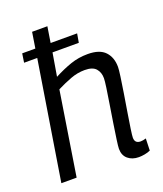

<svg xmlns="http://www.w3.org/2000/svg" viewBox="-138 -831 794 933"><g transform="rotate(-20 258.5 -365.0)"><path d="M423 -89Q423 -59 453 -59Q465 -59 481 -64L479 -2Q466 4 449.5 7Q433 10 419 10Q385 10 363 -8.5Q341 -27 341 -61Q341 -73 346 -108Q351 -143 358 -188.5Q365 -234 372.5 -280Q380 -326 385 -361Q390 -396 390 -409Q390 -439 373 -458.5Q356 -478 315 -478Q278 -478 242 -464.5Q206 -451 168 -432L100 0H21L119 -612H51L58 -658H126L139 -740H218L205 -658H342L334 -612H198L178 -493Q224 -517 266 -531.5Q308 -546 355 -546Q417 -546 445 -516Q473 -486 473 -437Q473 -424 468 -388Q463 -352 455.5 -305.5Q448 -259 440.5 -213.5Q433 -168 428 -133.5Q423 -99 423 -89Z"/></g></svg>

Font: Georama
Style: Italic
Weight: 400
Italic angle: -9°
Designer: Jean-Baptiste Levee
Foundry: Production Type
Version: Version 1.000